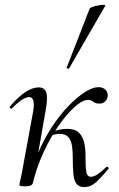

<svg xmlns="http://www.w3.org/2000/svg" viewBox="-20 -751 485 782"><path d="M114.4 -7.2 100.4 -8.4Q110.6 -69.8 135.1 -127.5Q159.6 -185.2 191.5 -234Q223.4 -282.8 258.4 -318.9Q293.4 -355 325.4 -375.5Q357.4 -396 381 -396Q399.6 -396 409.9 -385.3Q420.2 -374.6 418.6 -359.2Q417.2 -345.8 408 -337.4Q398.8 -329 384.2 -329Q369.4 -329 359.7 -336.5Q350 -344 337.8 -344Q319.8 -344 295.2 -324.8Q270.6 -305.6 243.7 -272.5Q216.8 -239.4 191.7 -196.7Q166.6 -154 146.3 -105.4Q126 -56.8 114.4 -7.2ZM82.4 8Q68.2 8 63.6 6.3Q59 4.6 59 1.6Q59 -1.6 64.5 -24.8Q70 -48 74 -74L115 -297Q124.8 -355.6 98.4 -355.6Q86.8 -355.6 68.7 -344Q50.6 -332.4 29.2 -310Q26.2 -306 21.8 -310.5Q17.4 -315 21.2 -318.2Q54.8 -357.2 83.4 -376.1Q112 -395 137.6 -395Q162.4 -395 168.8 -373.3Q175.2 -351.6 165.6 -299.4L114.4 -7.2Q111.8 8 82.4 8ZM323 11Q301.6 11 291.4 -2.7Q281.2 -16.4 278.8 -42.7Q276.4 -69 276.4 -106.6Q276.6 -133.6 273.4 -155.8Q270.2 -178 258.9 -191.9Q247.6 -205.8 223.2 -205.8Q207.8 -205.8 189 -199.6L187.2 -212Q206.6 -220 223.1 -223.1Q239.6 -226.2 253.4 -226.2Q285.6 -226.2 301.5 -210.6Q317.4 -195 322.9 -169.8Q328.4 -144.6 328.2 -116.4Q328 -70.4 331.6 -50.7Q335.2 -31 350.4 -31Q362.2 -31 377.8 -41.4Q393.4 -51.8 412.8 -70.4Q416.6 -74.2 420.6 -69.8Q424.6 -65.4 420.8 -62.2Q394 -29.6 371.8 -9.3Q349.6 11 323 11ZM261.8 -473Q260.8 -470 255.3 -472Q249.8 -474 251.8 -476L345.2 -716Q347 -719.4 357.1 -723Q367.2 -726.6 380 -729Q392.8 -731.4 401.7 -731.3Q410.6 -731.2 408.4 -727Z"/></svg>

Font: Cormorant Garamond Light
Style: Italic
Weight: 300
Italic angle: -10°
Designer: Christian Thalmann (Catharsis Fonts)
Foundry: Catharsis Fonts
Version: Version 4.001